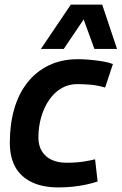

<svg xmlns="http://www.w3.org/2000/svg" viewBox="-20 -810 532 840"><path d="M237 10Q166 10 118 -13.5Q70 -37 46.5 -80Q23 -123 23 -186Q23 -267 42.5 -334Q62 -401 100.5 -449.5Q139 -498 194.5 -524.5Q250 -551 321 -551Q347 -551 373.5 -548.5Q400 -546 426 -542Q452 -538 474 -530L440 -427Q405 -437 375.5 -439.5Q346 -442 317 -442Q280 -442 249 -424Q218 -406 195.5 -373.5Q173 -341 160.5 -298.5Q148 -256 148 -208Q148 -173 163.5 -148Q179 -123 206.5 -110.5Q234 -98 271 -98Q293 -98 313.5 -99.5Q334 -101 354.5 -104.5Q375 -108 396 -113L407 -16Q383 -8 355 -2Q327 4 296.5 7Q266 10 237 10ZM159 -596 290 -790H427L492 -596H393L346 -725L259 -596Z"/></svg>

Font: Georama ExtraCondensed Thin SemiBold
Style: Italic
Weight: 600
Italic angle: -9°
Version: Version 1.001